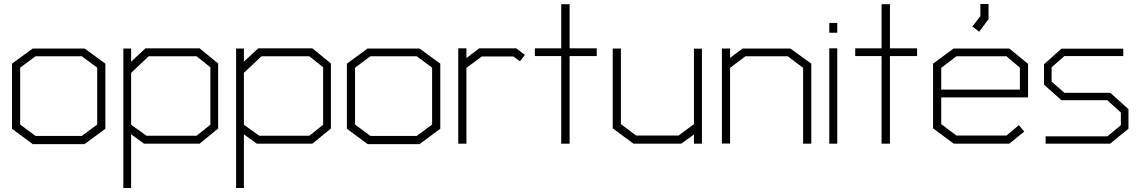

<svg xmlns="http://www.w3.org/2000/svg" viewBox="-20 -720 5714 962"><path d="M404 2H144L40 -75V-401L144 -477H404L508 -401V-75ZM467 -381 390 -438H158L81 -381V-96L158 -39H390L467 -96Z M980 0H702L637 -47V222H598V-477H637V-411L709 -478H980L1073 -402V-76ZM1034 -383 965 -438H725L637 -355V-95L714 -40H965L1034 -95Z M1545 0H1267L1202 -47V222H1163V-477H1202V-411L1274 -478H1545L1638 -402V-76ZM1599 -383 1530 -438H1290L1202 -355V-95L1279 -40H1530L1599 -95Z M2082 2H1822L1718 -75V-401L1822 -477H2082L2186 -401V-75ZM2145 -381 2068 -438H1836L1759 -381V-96L1836 -39H2068L2145 -96Z M2585 -413 2552 -437H2394L2317 -380V0H2276V-478H2317V-429L2381 -478H2566L2610 -445Z M2834 -439V0H2792V-439H2660V-478H2792V-699H2834V-478H2970V-439Z M3457 0V-46L3393 0H3154L3050 -77V-477H3091V-98L3167 -41H3380L3457 -98V-476H3497V0Z M4004 0V-380L3927 -438H3715L3638 -380V-1H3597V-477H3638V-430L3701 -477H3940L4045 -401V0Z M4135 -556V-605H4175V-556ZM4135 0V-478H4175V0Z M4439 -439V0H4397V-439H4265V-478H4397V-699H4439V-478H4575V-439Z M4696 -232V-98L4772 -41H5023L5085 -93L5112 -61L5037 0H4759L4655 -77V-401L4758 -477H5037L5131 -400V-232ZM5090 -381 5023 -438H4772L4696 -380V-271H5090ZM4852 -587 4892 -639V-700H4933V-624L4886 -561Z M5542 0H5219V-37H5529L5596 -93V-156L5528 -218H5298L5211 -296V-398L5298 -476H5608V-439H5313L5249 -383V-311L5313 -255H5543L5634 -173V-75Z"/></svg>

Font: Turret Road Light
Style: Regular
Weight: 300
Designer: Noponies
Foundry: Noponies
Version: Version 1.001; ttfautohint (v1.8)